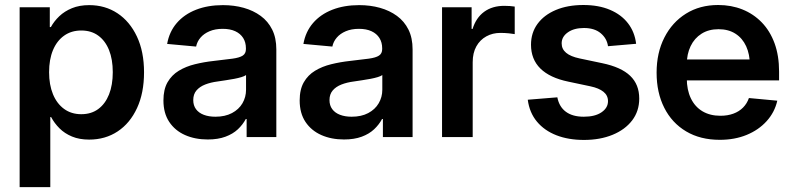

<svg xmlns="http://www.w3.org/2000/svg" viewBox="-20 -559 3232 783"><path d="M60.1 204.1V-529.3H183.1V-448.7H187.5Q200.7 -472.7 221.9 -492.9Q243.2 -513.2 273.4 -525.6Q303.7 -538.1 343.8 -538.1Q408.7 -538.1 459 -504.9Q509.3 -471.7 538.3 -410.2Q567.4 -348.6 567.4 -264.2Q567.4 -179.7 538.8 -118.2Q510.3 -56.6 460 -23.2Q409.7 10.3 343.3 10.3Q303.7 10.3 273.7 -2.2Q243.7 -14.6 222.7 -35.6Q201.7 -56.6 188.5 -81.5H185.1V204.1ZM311.5 -93.3Q352.1 -93.3 380.6 -114.3Q409.2 -135.3 424.6 -173.8Q439.9 -212.4 439.9 -264.6Q439.9 -316.9 424.6 -355Q409.2 -393.1 380.6 -413.8Q352.1 -434.6 311.5 -434.6Q271 -434.6 241.5 -413.6Q211.9 -392.6 196 -354.5Q180.2 -316.4 180.2 -264.6Q180.2 -213.4 196 -174.8Q211.9 -136.2 241.5 -114.7Q271 -93.3 311.5 -93.3Z M827.1 9.8Q775.4 9.8 734.6 -8.3Q693.8 -26.4 670.2 -61.8Q646.5 -97.2 646.5 -149.4Q646.5 -194.3 663.3 -223.6Q680.2 -252.9 709.2 -270.5Q738.3 -288.1 775.1 -297.1Q812 -306.2 851.6 -310.5Q899.4 -315.9 928.2 -319.8Q957 -323.7 970 -332.3Q982.9 -340.8 982.9 -358.9V-361.8Q982.9 -386.2 971.7 -404.1Q960.4 -421.9 939.5 -431.6Q918.5 -441.4 888.2 -441.4Q857.4 -441.4 834.5 -431.6Q811.5 -421.9 797.6 -405.5Q783.7 -389.2 779.8 -369.1L661.6 -379.9Q670.4 -429.7 700.9 -465.1Q731.4 -500.5 779.5 -519.3Q827.6 -538.1 889.2 -538.1Q934.6 -538.1 973.9 -527.1Q1013.2 -516.1 1043.2 -494.1Q1073.2 -472.2 1090.1 -438.2Q1106.9 -404.3 1106.9 -357.4V0H985.8V-73.7H982.4Q970.2 -50.8 950 -31.7Q929.7 -12.7 899.4 -1.5Q869.1 9.8 827.1 9.8ZM858.4 -83Q897.9 -83 926 -97.9Q954.1 -112.8 968.8 -137.9Q983.4 -163.1 983.4 -192.9V-252.9Q977.5 -248.5 964.8 -244.6Q952.1 -240.7 935.3 -237.5Q918.5 -234.4 900.6 -231.7Q882.8 -229 866.7 -226.6Q839.4 -223.1 816.9 -214.4Q794.4 -205.6 781.2 -190.2Q768.1 -174.8 768.1 -150.9Q768.1 -128.9 779.3 -113.8Q790.5 -98.6 811 -90.8Q831.5 -83 858.4 -83Z M1382.8 9.8Q1331.1 9.8 1290.3 -8.3Q1249.5 -26.4 1225.8 -61.8Q1202.1 -97.2 1202.1 -149.4Q1202.1 -194.3 1219 -223.6Q1235.8 -252.9 1264.9 -270.5Q1293.9 -288.1 1330.8 -297.1Q1367.7 -306.2 1407.2 -310.5Q1455.1 -315.9 1483.9 -319.8Q1512.7 -323.7 1525.6 -332.3Q1538.6 -340.8 1538.6 -358.9V-361.8Q1538.6 -386.2 1527.3 -404.1Q1516.1 -421.9 1495.1 -431.6Q1474.1 -441.4 1443.8 -441.4Q1413.1 -441.4 1390.1 -431.6Q1367.2 -421.9 1353.3 -405.5Q1339.4 -389.2 1335.4 -369.1L1217.3 -379.9Q1226.1 -429.7 1256.6 -465.1Q1287.1 -500.5 1335.2 -519.3Q1383.3 -538.1 1444.8 -538.1Q1490.2 -538.1 1529.5 -527.1Q1568.8 -516.1 1598.9 -494.1Q1628.9 -472.2 1645.8 -438.2Q1662.6 -404.3 1662.6 -357.4V0H1541.5V-73.7H1538.1Q1525.9 -50.8 1505.6 -31.7Q1485.4 -12.7 1455.1 -1.5Q1424.8 9.8 1382.8 9.8ZM1414.1 -83Q1453.6 -83 1481.7 -97.9Q1509.8 -112.8 1524.4 -137.9Q1539.1 -163.1 1539.1 -192.9V-252.9Q1533.2 -248.5 1520.5 -244.6Q1507.8 -240.7 1491 -237.5Q1474.1 -234.4 1456.3 -231.7Q1438.5 -229 1422.4 -226.6Q1395 -223.1 1372.6 -214.4Q1350.1 -205.6 1336.9 -190.2Q1323.7 -174.8 1323.7 -150.9Q1323.7 -128.9 1335 -113.8Q1346.2 -98.6 1366.7 -90.8Q1387.2 -83 1414.1 -83Z M1782.7 0V-529.3H1903.3V-440.9H1907.2Q1921.4 -486.8 1954.6 -511Q1987.8 -535.2 2036.6 -535.2Q2047.9 -535.2 2059.6 -534.4Q2071.3 -533.7 2079.1 -532.2V-419.9Q2072.3 -421.4 2055.2 -423.1Q2038.1 -424.8 2020.5 -424.8Q1988.8 -424.8 1963.1 -410.6Q1937.5 -396.5 1922.6 -369.9Q1907.7 -343.3 1907.7 -305.2V0Z M2361.3 11.7Q2298.3 11.7 2249.3 -7.3Q2200.2 -26.4 2169.7 -63Q2139.2 -99.6 2132.3 -152.3L2252.9 -162.1Q2260.3 -123.5 2287.6 -103.3Q2314.9 -83 2360.8 -83Q2406.7 -83 2433.1 -101.1Q2459.5 -119.1 2459.5 -146.5Q2459.5 -169.9 2440.9 -184.8Q2422.4 -199.7 2387.7 -207L2297.4 -226.1Q2222.2 -241.7 2183.8 -279.5Q2145.5 -317.4 2145.5 -376.5Q2145.5 -425.3 2172.1 -461.7Q2198.7 -498 2246.8 -518.3Q2294.9 -538.6 2358.9 -538.6Q2421.4 -538.6 2467.5 -519Q2513.7 -499.5 2541 -464.1Q2568.4 -428.7 2574.2 -380.4L2459.5 -370.6Q2455.1 -402.3 2429.7 -423.6Q2404.3 -444.8 2361.3 -444.8Q2320.8 -444.8 2295.7 -427Q2270.5 -409.2 2270.5 -382.3Q2270.5 -358.9 2288.6 -343.8Q2306.6 -328.6 2343.3 -320.8L2436 -301.3Q2513.2 -285.2 2550 -249.8Q2586.9 -214.4 2586.9 -157.2Q2586.9 -106 2558.1 -68.1Q2529.3 -30.3 2478.3 -9.3Q2427.2 11.7 2361.3 11.7Z M2915.5 11.2Q2835.9 11.2 2778.1 -23.2Q2720.2 -57.6 2689 -119.4Q2657.7 -181.2 2657.7 -262.7Q2657.7 -343.8 2689.5 -406Q2721.2 -468.3 2777.6 -503.4Q2834 -538.6 2908.7 -538.6Q2962.4 -538.6 3007.6 -520.5Q3052.7 -502.4 3086.4 -467.8Q3120.1 -433.1 3138.7 -382.6Q3157.2 -332 3157.2 -267.1V-231H2711.4V-316.4H3094.7L3038.1 -292.5Q3038.1 -337.4 3022.9 -370.4Q3007.8 -403.3 2979.2 -421.6Q2950.7 -439.9 2910.2 -439.9Q2870.1 -439.9 2841.1 -421.6Q2812 -403.3 2796.4 -370.8Q2780.8 -338.4 2780.8 -296.4V-240.2Q2780.8 -192.4 2797.4 -158Q2814 -123.5 2844.7 -105.2Q2875.5 -86.9 2918 -86.9Q2947.3 -86.9 2970.7 -95.5Q2994.1 -104 3010.3 -120.4Q3026.4 -136.7 3034.2 -159.2L3149.9 -148.4Q3139.2 -101.1 3106.4 -64.9Q3073.7 -28.8 3024.9 -8.8Q2976.1 11.2 2915.5 11.2Z"/></svg>

Font: Inter 24pt SemiBold
Style: Regular
Weight: 600
Designer: Rasmus Andersson
Foundry: rsms
Version: Version 4.001;git-66647c0bb